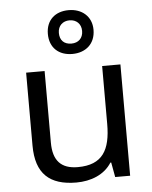

<svg xmlns="http://www.w3.org/2000/svg" viewBox="-57 -864 731 921"><g transform="rotate(-5 309.0 -403.5)"><path d="M308 -606C372 -606 419 -645 419 -713C419 -778 371 -817 308 -817C243 -817 199 -778 199 -712C199 -645 243 -606 308 -606ZM308 -656C272 -656 252 -677 252 -712C252 -747 276 -768 308 -768C340 -768 364 -747 364 -712C364 -677 341 -656 308 -656ZM533 -536H445V-257C445 -132 406 -63 287 -63C206 -63 168 -105 168 -191V-536H79V-185C79 -49 145 10 274 10C343 10 409 -15 444 -71H448L461 0H533Z"/></g></svg>

Font: Noto Sans Sunuwar
Style: Regular
Weight: 400
Designer: Anshuman Pandey
Foundry: Jamra Patel LLC
Version: Version 1.000